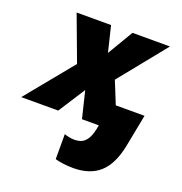

<svg xmlns="http://www.w3.org/2000/svg" viewBox="-203 -679 1020 1079"><g transform="rotate(20 307.0 -139.0)"><path d="M352.1 274.9Q323.7 274.9 293.9 271.2Q264.2 267.6 243.2 261.2V111.8Q256.8 116.7 273.4 119.9Q290 123 304.2 123Q325.7 123 344.2 115.7Q362.8 108.4 377.7 86.7Q392.6 64.9 401.9 21L405.8 0H305.2L266.1 -160.2L163.1 0H-58.1L172.9 -282.2L71.8 -553.2H277.8L314.9 -399.9L405.8 -553.2H629.9L402.8 -272L457 -138.2H628.9L591.8 53.2Q568.8 169.9 510 222.4Q451.2 274.9 352.1 274.9Z"/></g></svg>

Font: Open Sans ExtraBold
Style: Italic
Weight: 800
Italic angle: -12°
Designer: Monotype Design Team
Foundry: Monotype Imaging Inc.
Version: Version 3.000; ttfautohint (v1.8.4)